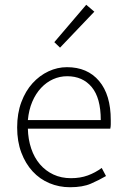

<svg xmlns="http://www.w3.org/2000/svg" viewBox="-20 -774 523 806"><path d="M232 -574 208 -597 342 -754 376 -725ZM274 12Q228 12 187.5 -5Q147 -22 117 -54.5Q87 -87 69.5 -133.5Q52 -180 52 -239Q52 -298 69.5 -345Q87 -392 116.5 -424.5Q146 -457 183.5 -474.5Q221 -492 261 -492Q347 -492 396 -434Q445 -376 445 -270Q445 -261 445 -252Q445 -243 443 -234H97Q98 -189 111 -150.5Q124 -112 147.5 -84.5Q171 -57 204 -41.5Q237 -26 278 -26Q317 -26 348.5 -37.5Q380 -49 407 -69L425 -35Q396 -18 361.5 -3Q327 12 274 12ZM97 -270H403Q403 -363 365 -408.5Q327 -454 262 -454Q231 -454 203 -441.5Q175 -429 152.5 -405Q130 -381 115.5 -347Q101 -313 97 -270Z"/></svg>

Font: TypoPRO Source Sans Pro
Style: Regular
Weight: 300
Designer: Paul D. Hunt
Foundry: Adobe Systems Incorporated
Version: Version 2.020;PS 2.000;hotconv 1.0.86;makeotf.lib2.5.63406